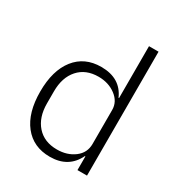

<svg xmlns="http://www.w3.org/2000/svg" viewBox="-177 -860 928 993"><g transform="rotate(30 287.0 -364.0)"><path d="M424 0V-82H421Q376 12 265 12Q166 12 110 -59Q54 -130 54 -256Q54 -382 110 -453Q166 -524 265 -524Q380 -524 421 -430H424V-740H481V0ZM278 -39Q339 -39 381.5 -71Q424 -103 424 -156V-359Q424 -408 381 -440.5Q338 -473 278 -473Q202 -473 158.5 -424Q115 -375 115 -292V-220Q115 -137 158.5 -88Q202 -39 278 -39Z"/></g></svg>

Font: IBM Plex Sans Light
Style: Regular
Weight: 300
Designer: Mike Abbink, Paul van der Laan, Pieter van Rosmalen
Foundry: Bold Monday
Version: Version 3.0